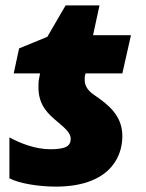

<svg xmlns="http://www.w3.org/2000/svg" viewBox="-20 -684 544 714"><path d="M187 10C376 10 435 -89 435 -178C435 -254 383 -295 330 -331C307 -347 295 -364 295 -387C295 -394 295 -401 297 -407L298 -411H435L467 -553H326L350 -664H224L156 -547L51 -504L31 -411H129L125 -390C123 -381 123 -369 123 -359C123 -290 162 -258 194 -231C220 -209 243 -190 243 -168C243 -142 226 -129 168 -129C111 -129 56 -151 15 -173V-21C50 -2 124 10 187 10Z"/></svg>

Font: Noto Sans Black
Style: Italic
Weight: 900
Italic angle: -12°
Designer: Monotype Design Team
Foundry: Monotype Imaging Inc.
Version: Version 2.013